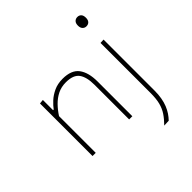

<svg xmlns="http://www.w3.org/2000/svg" viewBox="-235 -904 1276 1276"><g transform="rotate(-45 403.0 -265.5)"><path d="M105 0Q105 -56.5 105 -108.5Q105 -160.5 105 -221V-271Q105 -324.5 105 -381.5Q105 -438.5 105 -494L135 -497V-401H141Q156 -422 181.8 -446Q207.5 -470 243.8 -487Q280 -504 327 -504Q409.5 -504 444.2 -457.8Q479 -411.5 479 -326Q479 -294 479 -271.8Q479 -249.5 479 -221Q479 -163.5 479 -110Q479 -56.5 479 0H449Q449 -56.5 449 -110Q449 -163.5 449 -221V-326Q449 -398 422.5 -435Q396 -472 326 -472Q283 -472 248.2 -454.8Q213.5 -437.5 185.5 -408.8Q157.5 -380 135 -345V-221Q135 -160.5 135 -108.5Q135 -56.5 135 0ZM585 194Q616 162.5 635.8 132.8Q655.5 103 664.8 66Q674 29 674 -25V-221V-271Q674 -311.5 674 -348.2Q674 -385 674 -420.8Q674 -456.5 674 -494L704 -495.5Q704 -458 704 -422Q704 -386 704 -349Q704 -312 704 -271Q704 -207 704 -161.5Q704 -116 704 -81.8Q704 -47.5 704 -17Q704 21 698.5 52.2Q693 83.5 682.8 109Q672.5 134.5 658.8 155Q645 175.5 629 192ZM686 -638Q670.5 -638 659.8 -649Q649 -660 649 -681Q649 -703.5 659.8 -714.2Q670.5 -725 687 -725Q703.5 -725 713.8 -714Q724 -703 724 -681Q724 -660 713.8 -649Q703.5 -638 686 -638Z"/></g></svg>

Font: Commissioner Thin
Style: Regular
Weight: 100
Designer: Kostas Bartsokas
Foundry: Kostas Bartsokas
Version: Version 1.001;gftools[0.9.23]